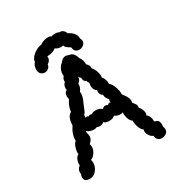

<svg xmlns="http://www.w3.org/2000/svg" viewBox="-193 -983 1059 1122"><g transform="rotate(-30 336.5 -422.0)"><path d="M614 -54Q618 -46 618 -36Q618 -20 605 -10Q592 0 575 0Q560 0 549.5 -9.5Q539 -19 539 -37Q528 -39 516.5 -54.5Q505 -70 505 -86Q505 -90 507 -98Q497 -103 489.5 -118.5Q482 -134 479 -151Q476 -168 477 -175Q464 -181 456.5 -204.5Q449 -228 451 -245Q444 -242 434 -242Q414 -242 397 -254Q384 -241 358 -241Q334 -241 324 -253Q311 -242 296 -242Q284 -242 277 -247Q270 -242 256 -242Q244 -242 232 -246Q220 -250 213 -257Q212 -257 208 -255Q214 -236 214 -221Q214 -198 191 -181Q195 -173 195 -162Q195 -140 180 -120Q165 -100 151 -98Q155 -89 155 -77Q155 -50 137 -27.5Q119 -5 93 -5Q86 -5 82 -6Q69 -6 62 -14Q55 -22 55 -35Q55 -44 60 -56Q59 -60 59 -68Q59 -88 79 -103Q78 -106 78 -112Q78 -127 85.5 -142.5Q93 -158 105 -163Q104 -165 104 -172Q104 -189 112 -211.5Q120 -234 130 -237Q128 -281 159 -326Q159 -349 166 -369.5Q173 -390 191 -399Q192 -418 200 -437Q208 -456 218 -469Q215 -480 215 -489Q215 -503 220.5 -511.5Q226 -520 233 -522Q232 -526 232 -534Q232 -556 248 -569L247 -575Q247 -590 259 -602Q258 -606 258 -613Q258 -631 267 -649Q276 -667 287 -673Q305 -698 325 -698Q334 -698 348 -692Q377 -691 390 -647Q399 -636 403 -621.5Q407 -607 406 -595Q415 -589 419.5 -579Q424 -569 423 -558Q433 -549 440.5 -530Q448 -511 448 -494Q448 -486 447 -483Q454 -476 459.5 -463Q465 -450 465 -439Q465 -433 464 -430Q477 -421 485.5 -402Q494 -383 497.5 -364.5Q501 -346 499 -339Q501 -336 510 -324.5Q519 -313 524 -301.5Q529 -290 529 -280Q529 -271 527 -267Q531 -262 536 -255.5Q541 -249 544 -244Q547 -239 547 -232Q547 -225 546 -222Q554 -214 560 -201Q566 -188 566 -176Q566 -166 562 -161Q573 -153 579 -138Q585 -123 583 -108Q583 -108 600.5 -101Q618 -94 614 -54ZM420 -331Q418 -337 418 -340Q418 -348 422 -352Q413 -359 407.5 -370Q402 -381 403 -392Q396 -394 390.5 -402.5Q385 -411 385 -421Q385 -424 387 -432Q366 -445 366 -471Q366 -481 369 -494Q368 -495 364 -498.5Q360 -502 361 -510Q341 -516 342 -542Q334 -546 329 -557Q331 -534 311 -521Q312 -510 307 -496Q302 -482 295 -475Q296 -471 296 -462Q296 -439 277 -401Q272 -390 269 -381Q265 -371 260.5 -361Q256 -351 249 -346Q249 -336 245 -328L253 -329Q263 -329 268 -324Q271 -329 280 -329Q286 -329 289 -326Q301 -335 319 -335Q332 -335 343 -331Q354 -327 361 -320Q371 -331 382 -331Q389 -331 399 -325Q401 -331 408 -332.5Q415 -334 420 -331ZM451 -744Q457 -734 457 -724Q457 -709 444 -699Q431 -689 415 -689Q401 -689 391 -698Q381 -707 381 -724Q365 -734 356.5 -740.5Q348 -747 345 -758Q337 -756 332 -756Q321 -756 310 -759.5Q299 -763 294 -768Q270 -750 233 -749Q234 -746 234 -741Q234 -731 228 -722Q222 -713 212 -708Q211 -693 199.5 -683.5Q188 -674 174 -674Q159 -674 147 -686Q138 -697 138 -715Q138 -727 142.5 -739Q147 -751 155 -758Q153 -769 165 -784.5Q177 -800 197 -812Q217 -824 237 -826Q244 -833 260 -838.5Q276 -844 291 -844Q307 -844 314 -837Q321 -842 336 -842Q357 -842 365 -835Q377 -838 388 -829.5Q399 -821 404 -806Q422 -799 437 -782.5Q452 -766 451 -744Z"/></g></svg>

Font: Pangolin
Style: Regular
Weight: 400
Designer: Kevin Burke
Foundry: Google, Inc.
Version: Version 1.101